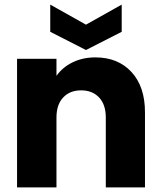

<svg xmlns="http://www.w3.org/2000/svg" viewBox="-20 -813 668 833"><path d="M609 -326V0H439V-303Q439 -359 410 -390Q381 -421 332 -421Q283 -421 254 -390Q225 -359 225 -303V0H54V-558H225V-484Q251 -521 295 -542.5Q339 -564 394 -564Q492 -564 550.5 -500.5Q609 -437 609 -326ZM508 -675 353 -596 198 -675V-793L353 -706L508 -793Z"/></svg>

Font: Poppins A&M
Style: Bold-A&M
Weight: 700
Designer: Ninad Kale (Devanagari), Jonny Pinhorn (Latin)
Foundry: Indian Type Foundry
Version: 4.004